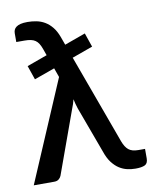

<svg xmlns="http://www.w3.org/2000/svg" viewBox="-83 -792 706 863"><g transform="rotate(-10 270.0 -361.0)"><path d="M523 -74.5V-31.5Q523 -8.5 508.8 -1.5Q494.5 5.5 466 5.5Q447 5.5 428.2 1.2Q409.5 -3 392.2 -14Q375 -25 360 -44.5Q345 -64 334.5 -95L257 -305.5Q253 -318 250 -328.8Q247 -339.5 245 -350Q242.5 -339.5 239 -328.8Q235.5 -318 231 -307L127.5 -21Q124 -12.5 116.2 -6.2Q108.5 0 95.5 0H2L198.5 -460L183.5 -502L90 -468.5L68 -532.5L160.5 -566L150 -595.5Q144.5 -611 138.2 -621Q132 -631 123.2 -637Q114.5 -643 102.5 -645.5Q90.5 -648 73.5 -648H36.5V-687.5Q36.5 -696 39.5 -703.2Q42.5 -710.5 49.8 -716Q57 -721.5 69.5 -724.8Q82 -728 101.5 -728Q122 -728 142.2 -724Q162.5 -720 180.2 -709.5Q198 -699 212.5 -681.2Q227 -663.5 237 -636.5L251 -598L346.5 -632.5L368.5 -568.5L274 -534.5L423 -126.5Q433 -99.5 448.2 -87Q463.5 -74.5 492.5 -74.5Z"/></g></svg>

Font: Lato SemiBold
Style: Regular
Weight: 600
Designer: Lukasz Dziedzic with Adam Twardoch and Botio Nikoltchev
Foundry: tyPoland Lukasz Dziedzic
Version: Version 2.015; 2015-08-06; http://www.latofonts.com/